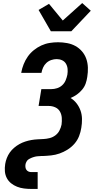

<svg xmlns="http://www.w3.org/2000/svg" viewBox="-20 -1019 640 1254"><path d="M184 215Q160 215 136.5 212Q113 209 91.5 200.5Q70 192 52.5 178Q35 164 24.5 144Q14 124 12 100.5Q10 77 14 52Q17 33 24.5 13.5Q32 -6 44 -23Q56 -40 72.5 -54Q89 -68 107 -78Q125 -88 145 -94.5Q165 -101 185 -104.5Q205 -108 225 -109Q245 -110 264.5 -111Q284 -112 304 -117Q324 -122 341 -134.5Q358 -147 368 -166Q378 -185 382 -205Q385 -227 383.5 -249.5Q382 -272 371.5 -290.5Q361 -309 341 -318Q321 -327 298 -327H232L250 -437H316Q334 -437 353 -443Q372 -449 386.5 -462.5Q401 -476 408.5 -494Q416 -512 420 -531Q423 -550 421.5 -568.5Q420 -587 411 -602.5Q402 -618 385.5 -625.5Q369 -633 350 -633Q333 -633 315 -627Q297 -621 283 -608Q269 -595 261.5 -578Q254 -561 251 -544V-543H119V-546Q124 -573 134.5 -599.5Q145 -626 161.5 -649.5Q178 -673 201 -691.5Q224 -710 250 -722Q276 -734 304 -738.5Q332 -743 359 -743Q389 -743 418.5 -737.5Q448 -732 472.5 -718.5Q497 -705 515.5 -683.5Q534 -662 543.5 -635Q553 -608 554 -577.5Q555 -547 550 -517Q547 -495 539.5 -473.5Q532 -452 516.5 -433.5Q501 -415 482 -401.5Q463 -388 441 -379Q464 -365 480.5 -343.5Q497 -322 506 -296.5Q515 -271 515.5 -242Q516 -213 511 -184Q507 -157 496.5 -130Q486 -103 466.5 -80.5Q447 -58 421.5 -42Q396 -26 369 -16.5Q342 -7 314 -4Q286 -1 259 0Q249 0 248 0Q247 0 243 0.5Q239 1 235 1Q231 1 226.5 1.5Q222 2 218 2.5Q214 3 210 4Q206 5 202.5 6Q199 7 194.5 8.5Q190 10 186.5 11.5Q183 13 179 15Q175 17 171 19Q167 21 163.5 24Q160 27 157.5 30Q155 33 153 37Q151 41 149.5 44.5Q148 48 147 52Q145 62 146 72Q147 82 152 89.5Q157 97 165.5 101Q174 105 184 105H226V215ZM312 -815 232 -954 300 -994 390 -885 517 -999 573 -949 446 -815Z"/></svg>

Font: Iosevka Extrabold Extended
Style: Italic
Weight: 800
Width: 7
Italic angle: -9°
Monospace: yes
Designer: Belleve Invis
Foundry: Belleve Invis
Version: Version 32.5.0; ttfautohint (v1.8.4)